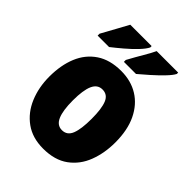

<svg xmlns="http://www.w3.org/2000/svg" viewBox="-221 -877 998 998"><g transform="rotate(45 278.0 -378.0)"><path d="M520 -278Q520 -200 495 -134.5Q470 -69 416 -29.5Q362 10 277 10Q198 10 144 -29Q90 -68 62.5 -133.5Q35 -199 35 -278Q35 -362 61.5 -426Q88 -490 142.5 -526.5Q197 -563 279 -563Q351 -563 405 -529.5Q459 -496 489.5 -432.5Q520 -369 520 -278ZM209 -277Q209 -203 225.5 -165Q242 -127 278 -127Q316 -127 331 -165Q346 -203 346 -278Q346 -352 331 -389Q316 -426 278 -426Q242 -426 225.5 -389Q209 -352 209 -277ZM494 -756Q485 -738 458 -710Q431 -682 399.5 -654Q368 -626 344 -606H255V-620Q280 -666 302.5 -704Q325 -742 336 -766H494ZM299 -756Q290 -737 264 -709.5Q238 -682 205.5 -654.5Q173 -627 146 -606H62V-620Q87 -666 108.5 -704.5Q130 -743 142 -766H299Z"/></g></svg>

Font: Noto Sans Bengali Condensed Black
Style: Regular
Weight: 900
Width: 3
Designer: Joana Ranito - Universal Thirst; Jelle Bosma - Monotype Design Team
Foundry: Universal Thirst ehf.
Version: Version 3.000; ttfautohint (v1.8.4.7-5d5b)